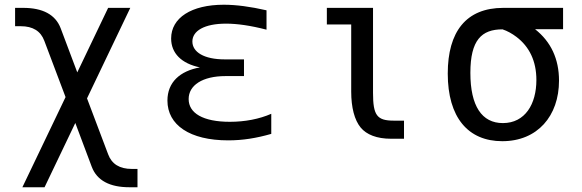

<svg xmlns="http://www.w3.org/2000/svg" viewBox="-20 -580 2448 808"><path d="M74.2 208H167.5L296.9 -62.5L366.2 122.1C388.2 180.2 442.9 208 524.4 208H558.6V130.9H534.7C483.4 130.9 450.2 110.4 435.1 69.3L346.2 -166L528.3 -546.9H435.1L305.2 -275.4L235.4 -460.9C213.4 -519 159.2 -546.9 77.6 -546.9H43.5V-469.7H67.4C118.2 -469.7 151.4 -449.2 166.5 -408.2L255.9 -171.4Z M940.4 10.7C1001.5 10.7 1058.6 1.5 1121.6 -16.6V-101.1C1071.3 -79.1 1011.2 -67.4 947.3 -67.4C834 -67.4 773.9 -104 773.9 -163.1C773.9 -221.2 832 -259.8 929.2 -259.8H1006.8V-330.1H925.8C837.9 -330.1 789.6 -361.3 789.6 -405.3C789.6 -449.7 839.4 -480.5 931.2 -480.5C977.5 -480.5 1033.7 -472.7 1101.6 -455.1V-536.6C1033.2 -552.2 973.6 -560.1 921.9 -560.1C785.2 -560.1 700.2 -504.9 700.2 -418C700.2 -356 743.7 -312.5 821.3 -296.4C737.3 -281.2 684.6 -233.9 684.6 -156.7C684.6 -54.2 778.3 10.7 940.4 10.7Z M1626 3.9H1680.2V-72.3H1636.7C1566.4 -72.3 1549.8 -94.7 1549.8 -189V-546.9H1355.5V-477.1H1458V-194.3C1458 -127.9 1471.7 -74.7 1498 -43C1522.5 -13.7 1564.9 3.9 1626 3.9Z M2093.8 14.2C2241.7 14.2 2332.5 -91.8 2332.5 -240.7C2332.5 -331.5 2298.8 -404.3 2231.9 -457H2349.6V-546.9H2098.1C1941.4 -546.9 1864.3 -446.3 1864.3 -270.5C1864.3 -85.9 1949.7 14.2 2093.8 14.2ZM2096.2 -62C2007.8 -62 1959.5 -133.8 1959.5 -273.4C1959.5 -411.6 2006.8 -456.5 2094.7 -456.5C2114.3 -450.2 2135.3 -438.5 2153.3 -424.8C2208 -383.3 2237.3 -322.8 2237.3 -243.2C2237.3 -142.1 2189.9 -62 2096.2 -62Z"/></svg>

Font: Hack
Style: Regular
Weight: 400
Monospace: yes
Designer: Christopher Simpkins
Foundry: Christopher Simpkins
Version: Version 2.010